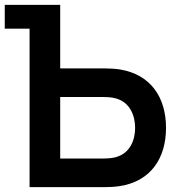

<svg xmlns="http://www.w3.org/2000/svg" viewBox="-30 -770 728 790"><path d="M462.5 -484.4C442.7 -487.5 415.6 -488.5 402.1 -488.5H217.7V-750H-10.4V-652.1H91.7V0H402.1C416.7 0 442.7 -1 462.5 -4.2C591.7 -24 653.1 -120.8 653.1 -243.8C653.1 -367.7 591.7 -463.5 462.5 -484.4ZM444.8 -122.9C429.2 -118.8 410.4 -117.7 396.9 -117.7H217.7V-370.8H396.9C410.4 -370.8 429.2 -369.8 444.8 -365.6C506.3 -350 526 -291.7 526 -243.8C526 -195.8 506.3 -138.5 444.8 -122.9Z"/></svg>

Font: Manrope3 Bold
Style: Regular
Weight: 700
Designer: Mikhail Sharanda
Foundry: Mikhail Sharanda
Version: Version 3.000;PS 003.000;hotconv 1.0.88;makeotf.lib2.5.64775